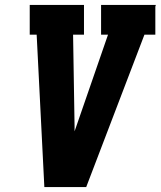

<svg xmlns="http://www.w3.org/2000/svg" viewBox="-20 -755 649 775"><path d="M159 0 128 -615H100V-735H319V-615H275L281 -245Q281 -240 281 -235Q281 -230 281 -225Q283 -230 284.5 -235Q286 -240 288 -245L416 -615H388V-735H609L607 -728V-615H563L328 0Z"/></svg>

Font: Iosevka Slab Heavy Extended
Style: Italic
Weight: 900
Width: 7
Italic angle: -9°
Monospace: yes
Designer: Belleve Invis
Foundry: Belleve Invis
Version: Version 11.1.0; ttfautohint (v1.8.3)